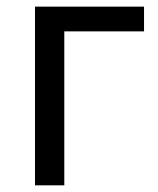

<svg xmlns="http://www.w3.org/2000/svg" viewBox="-20 -556 473 576"><path d="M412.1 -461.9H172.9V0H85V-536.1H412.1Z"/></svg>

Font: Noto Sans Southeast Asian
Style: Regular
Weight: 400
Designer: Monotype Design Team
Foundry: Monotype Imaging Inc.
Version: Version 1.06 uh; ttfautohint (v1.4.1)